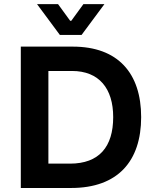

<svg xmlns="http://www.w3.org/2000/svg" viewBox="-20 -935 764 955"><path d="M83.5 0H334C566.4 0 682.1 -133.8 682.1 -352.5C682.1 -571.3 566.4 -703.1 342.3 -703.1H83.5ZM164.1 -914.6 277.8 -761.2H385.7L499.5 -914.6H395L334.5 -831.5H329.1L268.6 -914.6ZM220.7 -121.1V-582H337.9C473.1 -582 543 -494.6 543 -352.5C543 -204.6 473.1 -121.1 328.1 -121.1Z"/></svg>

Font: Wand UI Pro Bold
Style: Regular
Weight: 700
Designer: Andreas Faust
Version: Version 1.003;FEAKit 1.0